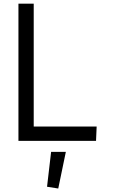

<svg xmlns="http://www.w3.org/2000/svg" viewBox="-20 -779 624 1062"><path d="M82 0V-758.8H166.5V-79.1H514.6L511.2 0ZM344.2 61 302.2 263.7 240.2 253.9 262.7 61Z"/></svg>

Font: Duru Sans
Style: Regular
Weight: 400
Designer: Onur Yazõcõgil
Foundry: Onur Yazõcõgil
Version: Version 1.001